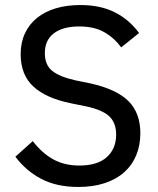

<svg xmlns="http://www.w3.org/2000/svg" viewBox="-20 -730 628 762"><path d="M291 12Q205 12 144 -20Q83 -52 41 -108L110 -170Q147 -122 191.5 -97.5Q236 -73 295 -73Q367 -73 404 -106.5Q441 -140 441 -196Q441 -242 414 -268Q387 -294 321 -308L262 -320Q163 -340 112.5 -386.5Q62 -433 62 -515Q62 -561 79 -597.5Q96 -634 127 -659Q158 -684 201.5 -697Q245 -710 299 -710Q378 -710 435 -681.5Q492 -653 532 -599L461 -542Q433 -580 393.5 -602.5Q354 -625 294 -625Q230 -625 194 -598Q158 -571 158 -519Q158 -472 187.5 -448.5Q217 -425 280 -411L339 -399Q442 -376 489.5 -329Q537 -282 537 -201Q537 -153 520.5 -113.5Q504 -74 472.5 -46Q441 -18 395 -3Q349 12 291 12Z"/></svg>

Font: IBM Plex Sans Arabic Text
Style: Regular
Weight: 450
Designer: Mike Abbink, Paul van der Laan, Pieter van Rosmalen, Wael Morcos, Khajak Apelian
Foundry: Bold Monday
Version: Version 1.2